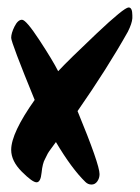

<svg xmlns="http://www.w3.org/2000/svg" viewBox="-20 -552 375 515"><path d="M335 -503Q334 -489 323 -467Q268 -369 188 -254Q247 -111 247 -85Q247 -74 241 -65.5Q235 -57 225.5 -57Q216 -57 209 -64Q172 -100 130 -171Q128 -168 119 -156Q110 -144 108 -140Q106 -136 101 -126Q94 -114 91.5 -88.5Q89 -63 78 -63Q67 -63 38.5 -91.5Q10 -120 10 -150Q10 -195 73 -284Q10 -438 10 -450.5Q10 -463 19 -481Q28 -499 39 -499Q50 -499 86 -444Q122 -389 136 -361Q164 -391 238.5 -461.5Q313 -532 325 -532Q335 -532 335 -511Z"/></svg>

Font: Ma Shan Zheng
Style: Regular
Weight: 400
Designer: ZhongQi
Foundry: ZhongQi
Version: Version 2.001